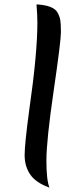

<svg xmlns="http://www.w3.org/2000/svg" viewBox="-20 -822 384 873"><path d="M205 31Q143 9 117.5 -28.5Q92 -66 92 -116.5Q92 -167 113 -322Q150 -579 150 -720Q150 -750 146 -802Q222 -798 241 -766Q251 -748 254 -731.5Q257 -715 257 -675Q257 -635 224 -409Q191 -183 191 -92.5Q191 -2 205 31Z"/></svg>

Font: Merienda
Style: Regular
Weight: 400
Designer: Eduardo Rodriguez Tunni
Foundry: Eduardo Rodriguez Tunni
Version: Version 1.001